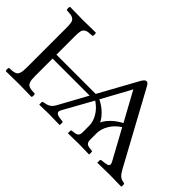

<svg xmlns="http://www.w3.org/2000/svg" viewBox="-86 -1013 1370 1370"><g transform="rotate(45 599.0 -328.0)"><path d="M874 -330.1 753.9 -549.8 632.8 -328.1Q680.7 -304.2 712.4 -271.5Q744.1 -238.8 752.9 -214.8Q764.2 -240.7 794.9 -272.5Q825.7 -304.2 874 -330.1ZM790 -144V-78.1Q790 -56.2 799.6 -45.7Q809.1 -35.2 833 -33.2L852.1 -30.8Q859.9 -30.8 859.9 -22.9V0L857.9 2Q790 0 751 0L647 2L645 0V-22.9Q645 -30.8 652.8 -30.8L671.9 -33.2Q696.8 -36.1 705.8 -45.9Q714.8 -55.7 714.8 -78.1V-144Q714.8 -184.1 689.9 -227.1Q665 -270 618.2 -300.8L494.1 -78.1Q488.8 -67.4 488.8 -61Q488.8 -38.1 536.1 -33.2L555.2 -30.8Q563 -30.8 563 -22.9V0L562 2Q472.2 0 448.2 0L357.9 2L356 0V-22.9Q356 -29.3 363.8 -30.8L376 -33.2Q404.3 -38.1 420.2 -50Q436 -62 449.2 -86.9L564.9 -297.9H190.9V-122.1Q190.9 -100.6 192.4 -86.7Q193.8 -72.8 198.2 -62.3Q202.6 -51.8 208 -46.4Q213.4 -41 224.6 -37.4Q235.8 -33.7 246.8 -32.7Q257.8 -31.7 277.8 -30.8Q282.2 -26.4 282.2 -14.4Q282.2 -2.4 277.8 2Q188 0 148.9 0Q108.9 0 19 2Q14.6 -2.4 14.6 -14.4Q14.6 -26.4 19 -30.8Q39.1 -31.7 50 -32.7Q61 -33.7 72.3 -37.4Q83.5 -41 88.9 -46.4Q94.2 -51.8 98.6 -62.3Q103 -72.8 104.5 -86.7Q106 -100.6 106 -122.1V-522.9Q106 -554.7 102.8 -571.8Q99.6 -588.9 88.1 -598.4Q76.7 -607.9 62.7 -610.1Q48.8 -612.3 19 -613.8Q14.6 -618.2 14.6 -630.4Q14.6 -642.6 19 -647Q112.8 -645 147.9 -645Q189.9 -645 277.8 -647Q282.2 -642.6 282.2 -630.4Q282.2 -618.2 277.8 -613.8Q248 -612.3 234.1 -610.1Q220.2 -607.9 208.7 -598.4Q197.3 -588.9 194.1 -571.8Q190.9 -554.7 190.9 -522.9V-336.9H586.9L747.1 -627.9Q764.6 -658.2 778.8 -658.2Q787.6 -658.2 794.4 -651.4Q801.3 -644.5 810.1 -627.9L1102.1 -91.8Q1118.2 -62 1132.6 -49.1Q1147 -36.1 1164.1 -33.2L1175.8 -30.8Q1185.1 -28.3 1185.1 -22.9V0L1182.1 2Q1106 0 1066.9 0L943.8 2L941.9 0V-22.9Q941.9 -29.3 950.2 -30.8L967.8 -33.2Q994.1 -35.6 1006.1 -40.3Q1018.1 -44.9 1018.1 -57.1Q1018.1 -65.9 1011.2 -78.1L888.2 -303.2Q840.8 -272.5 815.4 -228.8Q790 -185.1 790 -144Z"/></g></svg>

Font: Common Serif
Style: Bold
Weight: 700
Designer: Philipp H. Poll, Khaled Hosny
Foundry: Stefan Peev, Context Ltd.
Version: Version 1.026